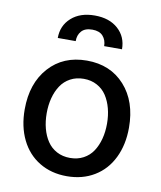

<svg xmlns="http://www.w3.org/2000/svg" viewBox="-87 -841 775 922"><g transform="rotate(10 301.0 -380.5)"><path d="M143.8 -635.3Q143.8 -695.7 186.6 -734Q229.4 -772.4 300.8 -772.4Q372.2 -772.4 414.6 -734.2Q457 -696 457 -635.3H370Q369.7 -665.1 352.6 -684.3Q335.6 -703.5 300.8 -703.5Q264.9 -703.5 247.9 -684.1Q230.8 -664.8 231.2 -635.3ZM46.9 -270.2Q46.9 -397.7 116.5 -475.1Q186.1 -552.6 301.1 -552.6Q416.2 -552.6 485.8 -475.1Q555.4 -397.7 555.4 -270.2Q555.4 -186.8 524.1 -122.9Q492.9 -58.9 435 -24Q377.1 11 301.1 11Q225.1 11 167.3 -24Q109.4 -58.9 78.1 -122.9Q46.9 -186.8 46.9 -270.2ZM301.5 -78.1Q337.7 -78.1 366.3 -93.4Q394.9 -108.7 412.5 -135.3Q430 -161.9 439.1 -196.2Q448.2 -230.5 448.2 -270.6Q448.2 -310.4 439.1 -344.8Q430 -379.3 412.5 -406.1Q394.9 -432.9 366.3 -448.3Q337.7 -463.8 301.5 -463.8Q264.9 -463.8 236.3 -448.3Q207.7 -432.9 190 -406.1Q172.2 -379.3 163.2 -344.8Q154.1 -310.4 154.1 -270.6Q154.1 -230.5 163.2 -196.2Q172.2 -161.9 190 -135.3Q207.7 -108.7 236.3 -93.4Q264.9 -78.1 301.5 -78.1Z"/></g></svg>

Font: TID UI Medium
Style: Regular
Weight: 500
Designer: The TID Project Authors
Foundry: Bakken & Bæck
Version: Version 1.001;hotconv 1.0.109;makeotfexe 2.5.65596